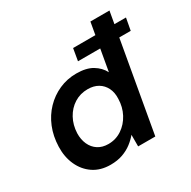

<svg xmlns="http://www.w3.org/2000/svg" viewBox="-162 -878 1042 1047"><g transform="rotate(-30 358.5 -354.0)"><path d="M371 -566 384 -642H717L703 -566ZM244 12Q181 12 136.5 -18Q92 -48 68.5 -99.5Q45 -151 47 -215Q49 -280 71 -334Q93 -388 131.5 -428Q170 -468 220.5 -490.5Q271 -513 329 -513Q391 -513 429.5 -490Q468 -467 487 -430L538 -720H658L531 0H423V-73Q405 -51 379.5 -31.5Q354 -12 320.5 0Q287 12 244 12ZM290 -92Q337 -92 375 -117.5Q413 -143 435.5 -185.5Q458 -228 459 -279Q461 -318 446.5 -347Q432 -376 405 -392Q378 -408 340 -408Q293 -408 255.5 -384.5Q218 -361 195.5 -320Q173 -279 171 -228Q170 -189 184 -158Q198 -127 225 -109.5Q252 -92 290 -92Z"/></g></svg>

Font: DM Sans 18pt SemiBold
Style: Italic
Weight: 600
Italic angle: -10°
Designer: Colophon Foundry, Jonny Pinhorn
Foundry: Colophon Foundry
Version: Version 4.004;gftools[0.9.30]